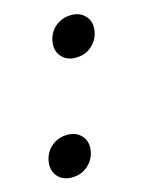

<svg xmlns="http://www.w3.org/2000/svg" viewBox="-78 -489 408 545"><g transform="rotate(-15 126.0 -216.0)"><path d="M84.5 -113.5Q109 -113.5 123.8 -99.2Q138.5 -85 138.5 -63.5Q138.5 -44.5 129.2 -28.5Q120 -12.5 104.2 -2.8Q88.5 7 67 7Q42.5 7 28 -7.2Q13.5 -21.5 13.5 -43Q13.5 -62 22.5 -78Q31.5 -94 47.8 -103.8Q64 -113.5 84.5 -113.5ZM183.5 -439Q207.5 -439 222.2 -424.8Q237 -410.5 237 -389Q237 -370 227.8 -354Q218.5 -338 202.8 -328.2Q187 -318.5 165.5 -318.5Q141.5 -318.5 126.8 -332.8Q112 -347 112 -368.5Q112 -387.5 121 -403.5Q130 -419.5 146.2 -429.2Q162.5 -439 183.5 -439Z"/></g></svg>

Font: Newsreader 17pt
Style: Italic
Weight: 400
Italic angle: -17°
Version: Version 1.003